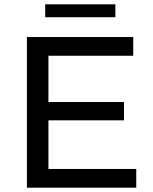

<svg xmlns="http://www.w3.org/2000/svg" viewBox="-20 -872 710 892"><path d="M516 -852H190V-792H516ZM205 -87V-313H556V-398H205V-613H599V-700H105V0H613V-87Z"/></svg>

Font: AWKNG-Font Medium
Style: Regular
Weight: 500
Designer: Awakening Church
Foundry: Awakening Church
Version: Version 1.700;PS 001.700;hotconv 1.0.88;makeotf.lib2.5.64775